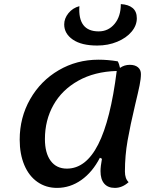

<svg xmlns="http://www.w3.org/2000/svg" viewBox="-20 -891 788 936"><path d="M607 -3Q576 25 540 25Q506 25 488 4Q470 -17 470 -57Q470 -79 477 -117L467 -122Q431 -52 376.5 -13.5Q322 25 258 25Q204 25 162.5 -4Q121 -33 98.5 -86.5Q76 -140 76 -210Q76 -318 127 -407.5Q178 -497 266 -548.5Q354 -600 460 -600Q506 -600 554 -592Q561 -580 565 -560Q586 -575 613 -575Q638 -575 652.5 -563Q667 -551 667 -530Q667 -507 660.5 -475Q654 -443 639 -381Q615 -280 602 -206Q589 -132 589 -55Q589 -20 607 -3ZM549 -545Q441 -542 361.5 -497.5Q282 -453 240.5 -379Q199 -305 199 -213Q199 -145 227 -107Q255 -69 306 -69Q399 -69 459 -187.5Q519 -306 549 -545ZM569 -871Q606 -869 626.5 -852Q647 -835 647 -802Q647 -767 621.5 -736.5Q596 -706 551.5 -687.5Q507 -669 454 -669Q377 -669 335 -698Q293 -727 293 -772Q293 -801 313.5 -826.5Q334 -852 367 -861Q359 -738 461 -738Q508 -738 538.5 -774.5Q569 -811 569 -871Z"/></svg>

Font: Lemonada
Style: Regular
Weight: 400
Designer: Mohamed Gaber (Arabic) Eduardo Tunni (Latin)
Foundry: Kief Type Foundry
Version: Version 3.006